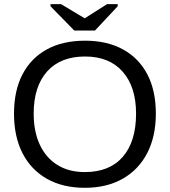

<svg xmlns="http://www.w3.org/2000/svg" viewBox="-20 -894 818 924"><path d="M730 -347.2Q730 -236.8 688.2 -156.7Q646.5 -76.7 569.8 -33.4Q493.2 9.8 388.2 9.8Q282.7 9.8 206.3 -33.2Q129.9 -76.2 88.6 -156.2Q47.4 -236.3 47.4 -347.2Q47.4 -457.5 88.1 -535.9Q128.9 -614.3 205.3 -656.2Q281.7 -698.2 389.2 -698.2Q494.6 -698.2 571 -656.7Q647.5 -615.2 688.7 -536.9Q730 -458.5 730 -347.2ZM634.8 -347.2Q634.8 -475.6 570.6 -548.8Q506.3 -622.1 389.2 -622.1Q271 -622.1 206.5 -549.8Q142.1 -477.5 142.1 -347.2Q142.1 -261.2 171.4 -198Q200.7 -134.8 255.9 -100.3Q311 -65.9 388.2 -65.9Q507.3 -65.9 571 -139.4Q634.8 -212.9 634.8 -347.2ZM546.4 -863.8 437 -747.1H337.4L223.1 -863.8V-874H273.9L387.2 -806.2H388.2L495.1 -874H546.4Z"/></svg>

Font: Arimo Nerd Font
Style: Regular
Weight: 400
Designer: Steve Matteson
Foundry: Monotype Imaging Inc.
Version: Version 1.33;Nerd Fonts 3.2.1